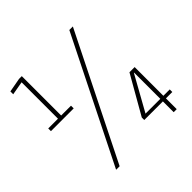

<svg xmlns="http://www.w3.org/2000/svg" viewBox="-176 -830 981 981"><g transform="rotate(-45 314.0 -339.5)"><path d="M24.5 -375V-394.5H95V-657.5L21.5 -644.5V-665L98 -679H118V-394.5H189V-375ZM120.5 0 456.5 -674H482L146 0ZM536.5 0V-78H402V-96L521 -304H558.5V-96.5H604.5V-78H558.5V0ZM429.5 -96.5H536.5V-286H535Z"/></g></svg>

Font: Anybody ExtraLight
Style: Regular
Weight: 200
Designer: Tyler Finck
Foundry: Etcetera Type Company
Version: Version 1.010; ttfautohint (v1.8.3) -l 8 -r 50 -G 200 -x 14 